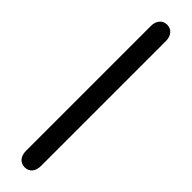

<svg xmlns="http://www.w3.org/2000/svg" viewBox="-355 -828 991 991"><g transform="rotate(45 140.0 -332.5)"><path d="M140 188C176 188 195 160 195 124V-789C195 -825 175 -853 140 -853C105 -853 85 -825 85 -789V124C85 160 105 188 140 188Z"/></g></svg>

Font: SN Pro Medium
Style: Regular
Weight: 500
Designer: Tobias Whetton
Foundry: Supernotes
Version: Version 1.003;Glyphs 3.3 (3324)